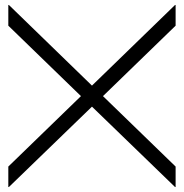

<svg xmlns="http://www.w3.org/2000/svg" viewBox="-20 -746 752 785"><path d="M14 18V-65L311 -353L14 -641V-725L16 -726L356 -396L696 -726L698 -725V-641L401 -353L698 -65V18L696 19L356 -310L16 19Z"/></svg>

Font: Lineal Light
Style: Regular
Weight: 300
Designer: Created by Frank Adebiaye with contributions from Anton Moglia & Ariel Martín Pérez
Created by Frank ADEBIAYE with FontF
Foundry: Velvetyne Type Foundry
Version: Version 2.000